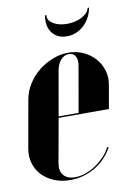

<svg xmlns="http://www.w3.org/2000/svg" viewBox="-87 -724 553 786"><g transform="rotate(-10 189.0 -331.0)"><path d="M29 -345Q35 -378 53 -407Q71 -436 97.5 -457.5Q124 -479 156.5 -492Q189 -505 223 -505Q257 -505 285 -492Q313 -479 332.5 -457.5Q352 -436 361 -407Q370 -378 364 -346L347 -249H138L105 -65Q100 -34 115.5 -16Q131 2 163 2Q184 2 206 -5.5Q228 -13 248 -26.5Q268 -40 285.5 -58Q303 -76 313 -97L319 -95Q291 -45 244 -17.5Q197 10 141 10Q105 10 75 -2.5Q45 -15 25 -36Q5 -57 -3.5 -86Q-12 -115 -6 -148ZM222 -255 255 -443Q260 -469 251.5 -484Q243 -499 224 -499Q205 -499 191 -483.5Q177 -468 172 -443L139 -255ZM333 -672H339Q331 -628 300.5 -600Q270 -572 230 -572Q190 -572 169 -600Q148 -628 156 -672H162Q158 -652 181 -637Q204 -622 239 -622Q274 -622 301.5 -636.5Q329 -651 333 -672Z"/></g></svg>

Font: Moniqa Black Ita Display
Style: Italic
Weight: 900
Italic angle: -10°
Designer: Rajesh Rajput
Foundry: Rajesh Rajput
Version: Version 1.000